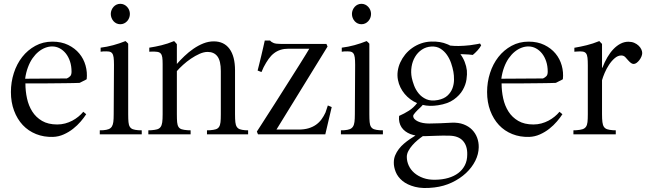

<svg xmlns="http://www.w3.org/2000/svg" viewBox="-20 -697 3352 996"><path d="M427.2 -104.5Q416 -86.9 398.7 -66.7Q381.3 -46.4 359.4 -29.1Q337.4 -11.7 310.8 0.2Q284.2 12.2 254.9 13.2Q207.5 14.6 167.2 -1.5Q127 -17.6 98.1 -48.3Q69.3 -79.1 53 -122.8Q36.6 -166.5 36.6 -219.7Q36.6 -271 51.8 -318.1Q66.9 -365.2 95.2 -401.4Q123.5 -437.5 163.3 -459.2Q203.1 -481 252 -481Q298.3 -481 333.5 -463.9Q368.7 -446.8 391.4 -419.4Q414.1 -392.1 423.8 -357.2Q433.6 -322.3 429.7 -286.1Q421.4 -280.8 411.4 -276.4Q401.4 -272 393.1 -267.1Q380.9 -266.6 360.6 -266.1Q340.3 -265.6 315.7 -265.4Q291 -265.1 264.4 -264.9Q237.8 -264.6 212.6 -264.4Q187.5 -264.2 165.8 -264.2Q144 -264.2 129.9 -264.2H111.8Q111.8 -224.6 120.1 -186.5Q128.4 -148.4 147.5 -118.4Q166.5 -88.4 198.2 -69.8Q230 -51.3 276.9 -51.3Q298.3 -51.3 318.1 -56.6Q337.9 -62 355 -71Q372.1 -80.1 386.7 -92Q401.4 -104 412.1 -117.2ZM110.4 -288.6Q218.8 -290 326.7 -290Q338.4 -295.4 344.7 -302.5Q351.1 -309.6 351.1 -325.2Q351.1 -354 343.3 -377.9Q335.4 -401.9 321.8 -419.2Q308.1 -436.5 289.8 -446.3Q271.5 -456.1 250.5 -456.1Q232.9 -456.1 214.8 -449.2Q196.8 -442.4 179.9 -428.7Q163.1 -415 148.9 -394.8Q134.8 -374.5 125 -348.1Q114.7 -320.8 110.4 -288.6Z M653.8 -624.5Q653.8 -613.8 649.9 -604Q646 -594.2 639.2 -586.9Q632.3 -579.6 623.3 -575.4Q614.3 -571.3 604 -571.3Q593.8 -571.3 584.7 -575.4Q575.7 -579.6 569.1 -586.9Q562.5 -594.2 558.6 -604Q554.7 -613.8 554.7 -624.5Q554.7 -635.3 558.6 -644.8Q562.5 -654.3 569.1 -661.6Q575.7 -668.9 584.7 -673.1Q593.8 -677.2 604 -677.2Q614.3 -677.2 623.3 -673.1Q632.3 -668.9 639.2 -661.6Q646 -654.3 649.9 -644.8Q653.8 -635.3 653.8 -624.5ZM645 -104Q645 -79.1 646.5 -63.5Q647.9 -47.9 653.6 -39.1Q659.2 -30.3 669.4 -26.6Q679.7 -22.9 697.3 -21.5L715.3 -21V0H497.6V-21L515.6 -21.5Q533.2 -22.9 543.7 -27.1Q554.2 -31.2 560.1 -40.3Q565.9 -49.3 567.9 -64.5Q569.8 -79.6 569.8 -103.5L571.3 -360.8Q571.3 -385.3 569.3 -399.4Q567.4 -413.6 561.5 -420.9Q555.7 -428.2 544.4 -429.7Q533.2 -431.2 514.6 -430.2L502 -428.7V-449.7Q534.2 -453.6 567.4 -462.6Q600.6 -471.7 630.9 -483.9Q632.8 -482.4 634.3 -481Q635.7 -479.5 637.2 -478.5Q639.6 -476.1 641.8 -473.9Q644 -471.7 645 -470.2Z M1125.5 -328.6Q1125.5 -381.3 1107.9 -404.5Q1090.3 -427.7 1057.1 -427.7Q1037.6 -427.7 1015.1 -417.7Q992.7 -407.7 970.7 -392.8Q948.7 -377.9 929.7 -360.6Q910.6 -343.3 897.5 -328.1V-104.5Q897.5 -78.6 898.9 -63Q900.4 -47.4 906 -38.6Q911.6 -29.8 922.6 -26.4Q933.6 -22.9 953.1 -21.5L968.8 -21V0H749.5V-21L765.1 -21.5Q783.7 -22.9 794.9 -26.1Q806.2 -29.3 812.7 -37.8Q819.3 -46.4 821.5 -62Q823.7 -77.6 823.7 -104V-365.2Q823.7 -386.7 821.8 -399.7Q819.8 -412.6 813.7 -419.4Q807.6 -426.3 796.1 -428Q784.7 -429.7 766.1 -429.2L754.4 -428.7V-449.7Q786.6 -454.6 817.6 -462.2Q848.6 -469.7 883.3 -483.9L890.1 -476.6Q892.6 -473.6 894.8 -471.2Q897 -468.8 897.5 -467.8V-365.2Q915 -385.3 936.8 -406Q958.5 -426.8 983.2 -443.8Q1007.8 -460.9 1034.7 -471.7Q1061.5 -482.4 1088.9 -482.4Q1142.1 -482.4 1170.7 -443.4Q1199.2 -404.3 1199.2 -332V-104Q1199.2 -78.6 1200.9 -63.2Q1202.6 -47.9 1208.3 -39.1Q1213.9 -30.3 1224.1 -26.6Q1234.4 -22.9 1251.5 -21.5L1267.1 -21V0H1053.7V-21L1069.8 -21.5Q1088.4 -22.9 1099.4 -26.4Q1110.4 -29.8 1116.2 -38.6Q1122.1 -47.4 1123.8 -62.7Q1125.5 -78.1 1125.5 -103.5Z M1316.4 -331.1Q1320.3 -346.2 1325.4 -366.9Q1330.6 -387.7 1335.7 -409.2Q1340.8 -430.7 1345.5 -451.2Q1350.1 -471.7 1353.5 -486.8H1380.9Q1388.2 -478 1400.1 -473.6Q1412.1 -469.2 1436.5 -469.2H1673.3L1679.2 -455.6L1414.1 -24.9H1528.3Q1558.1 -24.9 1580.3 -31.5Q1602.5 -38.1 1619.4 -50Q1636.2 -62 1647.9 -78.1Q1659.7 -94.2 1668.5 -113.3L1680.7 -149.9L1700.7 -141.6L1667.5 0H1318.4L1312.5 -14.6Q1318.8 -23.9 1332.5 -45.4Q1346.2 -66.9 1364.7 -95.7Q1383.3 -124.5 1405.3 -158.9Q1427.2 -193.4 1449.7 -229Q1472.2 -264.6 1494.1 -299.1Q1516.1 -333.5 1534.2 -362.5Q1552.2 -391.6 1565.7 -413.1Q1579.1 -434.6 1584.5 -444.3H1476.1Q1453.6 -444.3 1435.3 -438.5Q1417 -432.6 1401.6 -420.9Q1386.2 -409.2 1373.3 -391.1Q1360.4 -373 1347.7 -348.6L1336.4 -323.2Z M1904.8 -624.5Q1904.8 -613.8 1900.9 -604Q1897 -594.2 1890.1 -586.9Q1883.3 -579.6 1874.3 -575.4Q1865.2 -571.3 1855 -571.3Q1844.7 -571.3 1835.7 -575.4Q1826.7 -579.6 1820.1 -586.9Q1813.5 -594.2 1809.6 -604Q1805.7 -613.8 1805.7 -624.5Q1805.7 -635.3 1809.6 -644.8Q1813.5 -654.3 1820.1 -661.6Q1826.7 -668.9 1835.7 -673.1Q1844.7 -677.2 1855 -677.2Q1865.2 -677.2 1874.3 -673.1Q1883.3 -668.9 1890.1 -661.6Q1897 -654.3 1900.9 -644.8Q1904.8 -635.3 1904.8 -624.5ZM1896 -104Q1896 -79.1 1897.5 -63.5Q1898.9 -47.9 1904.5 -39.1Q1910.2 -30.3 1920.4 -26.6Q1930.7 -22.9 1948.2 -21.5L1966.3 -21V0H1748.5V-21L1766.6 -21.5Q1784.2 -22.9 1794.7 -27.1Q1805.2 -31.2 1811 -40.3Q1816.9 -49.3 1818.8 -64.5Q1820.8 -79.6 1820.8 -103.5L1822.3 -360.8Q1822.3 -385.3 1820.3 -399.4Q1818.4 -413.6 1812.5 -420.9Q1806.6 -428.2 1795.4 -429.7Q1784.2 -431.2 1765.6 -430.2L1752.9 -428.7V-449.7Q1785.2 -453.6 1818.4 -462.6Q1851.6 -471.7 1881.8 -483.9Q1883.8 -482.4 1885.3 -481Q1886.7 -479.5 1888.2 -478.5Q1890.6 -476.1 1892.8 -473.9Q1895 -471.7 1896 -470.2Z M2401.9 -331.5Q2403.8 -312.5 2399.9 -284.9Q2396 -257.3 2380.4 -230Q2364.7 -202.6 2334.2 -180.7Q2303.7 -158.7 2252.4 -150.9Q2207.5 -144 2172.9 -152.8Q2170.4 -149.4 2167.2 -146.2Q2164.1 -143.1 2160.2 -139.2Q2153.8 -133.3 2147.2 -127Q2140.6 -120.6 2135.5 -114.7Q2130.4 -108.9 2127 -104Q2123.5 -99.1 2123.5 -95.7Q2123.5 -86.9 2129.9 -79.8Q2136.2 -72.8 2147.5 -67.4Q2158.7 -62 2173.8 -59.1Q2189 -56.2 2206.5 -56.2Q2231 -56.2 2263.2 -57.6Q2294.9 -59.1 2323.2 -60.5Q2358.4 -62 2384.8 -52Q2411.1 -42 2428.7 -24.2Q2446.3 -6.3 2455.1 17.3Q2463.9 41 2463.4 66.9Q2462.9 102.5 2445.6 137.2Q2428.2 171.9 2397.5 200.7Q2366.7 229.5 2324.7 249.5Q2282.7 269.5 2233.4 275.4Q2173.3 282.7 2132.8 272.2Q2092.3 261.7 2067.6 241.2Q2043 220.7 2032.7 194.8Q2022.5 168.9 2022.9 146Q2022.9 125.5 2030.3 108.2Q2037.6 90.8 2049.3 75.7Q2061 60.5 2075.9 47.9Q2090.8 35.2 2106 24.9Q2121.6 14.6 2135.3 5.9Q2121.6 2.9 2108.9 -1.5Q2094.2 -7.3 2082.5 -16.1Q2070.8 -24.9 2063 -36.6Q2055.2 -48.3 2051.8 -63.2Q2048.3 -78.1 2050.3 -95.7Q2077.1 -107.4 2101.3 -122.8Q2125.5 -138.2 2143.6 -162.1Q2125 -169.9 2108.6 -182.1Q2092.3 -194.3 2079.3 -209.7Q2066.4 -225.1 2057.4 -243.4Q2048.3 -261.7 2044.4 -282.2Q2040 -304.7 2043.2 -327.9Q2046.4 -351.1 2056.4 -373Q2066.4 -395 2082 -414.3Q2097.7 -433.6 2118.4 -448.2Q2139.2 -462.9 2164.1 -471.7Q2189 -480.5 2216.8 -481.4Q2265.1 -482.9 2299.8 -467.8Q2303.7 -466.3 2307.4 -464.6Q2311 -462.9 2314.5 -460.9Q2316.4 -460.4 2318.1 -460.2Q2319.8 -460 2322.3 -460Q2337.4 -458 2360.8 -458.5Q2372.6 -459 2388.4 -459.7Q2404.3 -460.4 2418.5 -462.4Q2439.9 -465.3 2454.3 -468Q2468.8 -470.7 2470.2 -471.2Q2471.2 -470.2 2471.4 -469.2Q2471.7 -468.3 2472.7 -467.3Q2473.6 -465.3 2474.4 -464.1Q2475.1 -462.9 2476.1 -461.9Q2473.1 -455.6 2468 -448.7Q2462.9 -441.9 2456.8 -435.1Q2450.7 -428.2 2444.3 -422.4Q2438 -416.5 2432.6 -412.1Q2422.9 -413.6 2410.4 -414.3Q2397.9 -415 2386.2 -415.5Q2380.9 -416 2376.5 -416Q2372.1 -416 2368.2 -416Q2381.8 -398.4 2390.6 -376Q2399.4 -353.5 2401.9 -331.5ZM2252 -178.2Q2283.7 -184.6 2301.5 -201.2Q2319.3 -217.8 2327.1 -239Q2335 -260.3 2335.2 -283.2Q2335.4 -306.2 2332 -324.7Q2328.1 -346.2 2320.1 -369.6Q2312 -393.1 2298.3 -412.6Q2284.7 -432.1 2264.9 -444.6Q2245.1 -457 2217.8 -455.6Q2190.4 -454.1 2168.7 -439.7Q2147 -425.3 2133.3 -402.3Q2119.6 -379.4 2115 -350.8Q2110.4 -322.3 2116.2 -293Q2119.6 -276.4 2127.9 -253.9Q2136.2 -231.4 2151.9 -212.2Q2167.5 -192.9 2191.9 -182.1Q2216.3 -171.4 2252 -178.2ZM2173.3 9.3Q2161.1 17.6 2146.5 29.8Q2131.8 42 2119.4 56.2Q2106.9 70.3 2098.6 85.9Q2090.3 101.6 2090.3 116.7Q2090.3 139.6 2100.1 161.4Q2109.9 183.1 2128.9 199.7Q2147.9 216.3 2175.5 226.3Q2203.1 236.3 2238.8 235.4Q2274.9 234.9 2305.2 226.1Q2335.4 217.3 2357.2 200.9Q2378.9 184.6 2391.4 160.4Q2403.8 136.2 2403.8 104Q2404.8 59.6 2381.6 33.7Q2358.4 7.8 2311 6.8Q2276.4 5.9 2243.9 7.3Q2211.4 8.8 2184.1 9.3Z M2897.5 -104.5Q2886.2 -86.9 2868.9 -66.7Q2851.6 -46.4 2829.6 -29.1Q2807.6 -11.7 2781 0.2Q2754.4 12.2 2725.1 13.2Q2677.7 14.6 2637.5 -1.5Q2597.2 -17.6 2568.4 -48.3Q2539.6 -79.1 2523.2 -122.8Q2506.8 -166.5 2506.8 -219.7Q2506.8 -271 2522 -318.1Q2537.1 -365.2 2565.4 -401.4Q2593.8 -437.5 2633.5 -459.2Q2673.3 -481 2722.2 -481Q2768.6 -481 2803.7 -463.9Q2838.9 -446.8 2861.6 -419.4Q2884.3 -392.1 2894 -357.2Q2903.8 -322.3 2899.9 -286.1Q2891.6 -280.8 2881.6 -276.4Q2871.6 -272 2863.3 -267.1Q2851.1 -266.6 2830.8 -266.1Q2810.5 -265.6 2785.9 -265.4Q2761.2 -265.1 2734.6 -264.9Q2708 -264.6 2682.9 -264.4Q2657.7 -264.2 2636 -264.2Q2614.3 -264.2 2600.1 -264.2H2582Q2582 -224.6 2590.3 -186.5Q2598.6 -148.4 2617.7 -118.4Q2636.7 -88.4 2668.5 -69.8Q2700.2 -51.3 2747.1 -51.3Q2768.6 -51.3 2788.3 -56.6Q2808.1 -62 2825.2 -71Q2842.3 -80.1 2856.9 -92Q2871.6 -104 2882.3 -117.2ZM2580.6 -288.6Q2689 -290 2796.9 -290Q2808.6 -295.4 2814.9 -302.5Q2821.3 -309.6 2821.3 -325.2Q2821.3 -354 2813.5 -377.9Q2805.7 -401.9 2792 -419.2Q2778.3 -436.5 2760 -446.3Q2741.7 -456.1 2720.7 -456.1Q2703.1 -456.1 2685.1 -449.2Q2667 -442.4 2650.1 -428.7Q2633.3 -415 2619.1 -394.8Q2605 -374.5 2595.2 -348.1Q2585 -320.8 2580.6 -288.6Z M3103 -105Q3103 -79.6 3105 -63.7Q3106.9 -47.9 3112.8 -39.1Q3118.7 -30.3 3129.6 -26.6Q3140.6 -22.9 3159.2 -21.5L3174.3 -21V0H2954.6V-21L2969.7 -21.5Q2989.7 -22.9 3001.5 -26.6Q3013.2 -30.3 3019.5 -39.1Q3025.9 -47.9 3027.6 -63.5Q3029.3 -79.1 3029.3 -104.5V-357.4Q3029.3 -382.8 3027.6 -397.7Q3025.9 -412.6 3020 -420.2Q3014.2 -427.7 3002.9 -429.4Q2991.7 -431.2 2972.7 -429.7L2959.5 -428.7V-449.2Q2991.7 -454.6 3023.4 -462.4Q3055.2 -470.2 3088.9 -483.9L3095.2 -477.1L3103 -469.2V-345.7H3105Q3116.2 -375 3130.6 -399.7Q3145 -424.3 3162.1 -442.1Q3179.2 -460 3198.7 -470.2Q3218.3 -480.5 3239.7 -480.5Q3256.8 -480.5 3270 -474.9Q3283.2 -469.2 3292.5 -460.4Q3301.8 -451.7 3306.6 -441.4Q3311.5 -431.2 3311.5 -421.9Q3311.5 -413.6 3307.4 -403.6Q3303.2 -393.6 3296.6 -385Q3290 -376.5 3282.2 -370.8Q3274.4 -365.2 3267.1 -365.2Q3260.3 -365.2 3253.7 -369.9Q3247.1 -374.5 3239.7 -382.8Q3231.4 -392.6 3223.4 -400.9Q3215.3 -409.2 3202.6 -409.2Q3185.1 -409.2 3168.7 -395Q3152.3 -380.9 3139.2 -360.8Q3126 -340.8 3116.7 -318.8Q3107.4 -296.9 3103 -280.8Z"/></svg>

Font: Varendra
Style: Regular
Weight: 400
Designer: Jacob Thomas
Foundry: Bangla Type Foundry
Version: Version 1.008